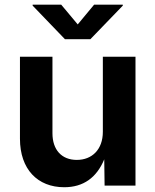

<svg xmlns="http://www.w3.org/2000/svg" viewBox="-20 -786 658 813"><path d="M252 6.8C333 6.8 389.2 -33.7 421.4 -111.3L422.9 0H553.7V-545.9H415.5V-228C415.5 -152.8 369.6 -108.9 305.2 -108.9C241.2 -108.9 202.1 -151.4 202.1 -221.7V-545.9H64.5V-198.7C64.5 -69.3 139.2 6.8 252 6.8ZM239.3 -766.1H118.2V-762.2L254.9 -620.1H362.8L500 -762.2V-766.1H378.4L309.1 -682.6Z"/></svg>

Font: Raveo SemiBold
Style: Regular
Weight: 600
Designer: Jakub Foglar, Rasmus Andersson (Inter)
Foundry: Jakubfoglar.com
Version: Version 1.100;Glyphs 3.2.3 (3260)